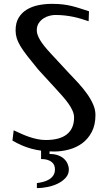

<svg xmlns="http://www.w3.org/2000/svg" viewBox="-20 -761 543 986"><path d="M246.1 -741.2Q278.3 -741.2 302.5 -738.3Q326.7 -735.4 347.9 -730.2Q369.1 -725.1 390.1 -718.3Q411.1 -711.4 437 -703.1L435.1 -651.9Q416.5 -658.2 397.5 -664.1Q378.4 -669.9 357.7 -674.3Q336.9 -678.7 313.5 -681.4Q290 -684.1 263.2 -684.1Q251 -684.1 234.9 -680.2Q218.8 -676.3 204.1 -667Q189.5 -657.7 179.2 -642.6Q168.9 -627.4 168.9 -605Q168.9 -584 185.5 -555.9Q202.1 -527.8 241.2 -485.8L327.1 -393.1Q355.5 -363.8 381.6 -335.2Q407.7 -306.6 427.2 -279.1Q446.8 -251.5 458.5 -224.4Q470.2 -197.3 470.2 -170.9Q470.2 -119.6 451.4 -83.7Q432.6 -47.9 402.6 -25.6Q372.6 -3.4 334.5 6.8Q296.4 17.1 258.3 17.1Q225.1 17.1 196.3 13.4Q167.5 9.8 141.4 2.7Q115.2 -4.4 91.3 -14.9Q67.4 -25.4 43.9 -39.1L50.3 -91.8Q69.3 -83 89.4 -74Q109.4 -64.9 130.1 -57.9Q150.9 -50.8 172.4 -46.4Q193.8 -42 215.3 -42Q287.1 -42 323.7 -71.5Q360.4 -101.1 360.4 -157.2Q360.4 -174.3 352.8 -191.9Q345.2 -209.5 332 -228.3Q318.8 -247.1 301 -267.1Q283.2 -287.1 263.2 -309.1L176.3 -403.8Q143.1 -444.3 120.6 -473.1Q98.1 -502 84.7 -524.4Q71.3 -546.9 65.7 -565.7Q60.1 -584.5 60.1 -605Q60.1 -644.5 76.2 -670.7Q92.3 -696.8 118.7 -712.4Q145 -728 178.2 -734.6Q211.4 -741.2 246.1 -741.2ZM234.4 -29.3V29.8Q259.8 29.8 278.3 36.6Q296.9 43.5 309.1 54.9Q321.3 66.4 327.4 80.8Q333.5 95.2 333.5 109.9Q333.5 133.8 317.6 151.6Q301.8 169.4 277.6 181.4Q253.4 193.4 224.4 199.2Q195.3 205.1 169.4 205.1V179.2Q185.5 177.2 202.1 172.9Q218.8 168.5 232.2 160.4Q245.6 152.3 253.9 139.6Q262.2 127 262.2 108.4Q262.2 98.6 258.8 89.1Q255.4 79.6 247.1 72.3Q238.8 64.9 225.1 60.3Q211.4 55.7 190.9 55.7V-29.3Z"/></svg>

Font: Federov2
Style: Regular
Weight: 400
Designer: Olexa M. Volochay | Cyreal.org
Foundry: Olexa M. Volochay | Cyreal.org
Version: Version 1.000